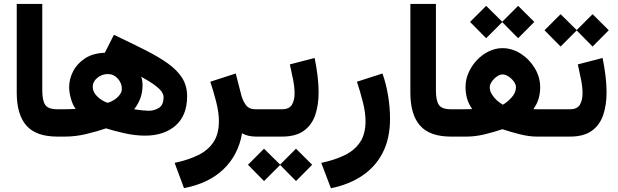

<svg xmlns="http://www.w3.org/2000/svg" viewBox="-20 -705 3191 991"><path d="M66.4 -684.6H198.2V-238.3Q198.2 -186.5 213.4 -163.8Q228.5 -141.1 275.9 -141.1H288.1V0H275.9Q166.5 0 116.5 -56.6Q66.4 -113.3 66.4 -226.6Z M527.3 -42.5Q483.4 -27.3 427 -13.7Q370.6 0 316.9 0H268.6V-141.1H310.5Q326.7 -141.1 341.1 -141.6Q355.5 -142.1 370.6 -143.1Q355.5 -162.6 346.2 -195.1Q336.9 -227.5 336.9 -255.4Q336.9 -296.9 357.4 -336.9Q377.9 -377 418.9 -403.8Q460 -430.7 521 -432.6L567.9 -525.4Q658.7 -482.4 729.2 -446.8Q799.8 -411.1 847.9 -376.5Q896 -341.8 920.9 -301.5Q945.8 -261.2 945.8 -208.5Q945.8 -108.9 886.2 -56.9Q826.7 -4.9 728.5 -4.9Q677.2 -4.9 621.1 -17.6Q564.9 -30.3 527.3 -42.5ZM458.5 -256.3Q458.5 -229.5 482.9 -206.3Q507.3 -183.1 535.6 -174.3Q548.8 -177.2 566.2 -187.7Q583.5 -198.2 596.2 -213.6Q608.9 -229 608.9 -246.6Q608.9 -275.9 587.9 -299.3Q566.9 -322.8 536.6 -322.8Q505.4 -322.8 481.9 -303Q458.5 -283.2 458.5 -256.3ZM672.4 -141.1Q695.3 -137.2 716.8 -135.3Q738.3 -133.3 747.6 -133.3Q776.4 -133.3 800.3 -148.2Q824.2 -163.1 824.2 -204.6Q824.2 -214.8 816.7 -228.3Q809.1 -241.7 784.4 -261.2Q759.8 -280.8 709 -309.1Q715.8 -288.1 715.8 -265.6Q715.8 -227.5 703.9 -196.5Q691.9 -165.5 672.4 -141.1Z M1302.7 0Q1258.3 0 1229.5 -17.1Q1210 95.2 1133.5 168.5Q1057.1 241.7 929.7 266.1L881.3 135.7Q952.1 120.6 1003.2 95.5Q1054.2 70.3 1082 28.3Q1109.9 -13.7 1109.9 -80.1Q1109.9 -124.5 1095.7 -179.9Q1081.5 -235.4 1065.4 -283.2L1196.8 -325.7L1225.1 -215.3Q1233.4 -184.1 1249.5 -162.6Q1265.6 -141.1 1297.4 -141.1H1316.4V0Z M1435.1 0H1296.9V-141.1H1435.5Q1472.7 -141.1 1486.6 -164.3Q1500.5 -187.5 1500.5 -223.1Q1500.5 -256.3 1492.4 -295.7Q1484.4 -335 1476.1 -372.6L1604 -405.8Q1613.3 -359.9 1618.9 -314.7Q1624.5 -269.5 1624.5 -228.5Q1624.5 -163.6 1607.2 -111.8Q1589.8 -60.1 1548.3 -30Q1506.8 0 1435.1 0ZM1342.8 62.5 1425.8 144.5 1507.8 62.5 1591.3 145.5 1507.8 229.5 1425.8 146.5 1342.8 229.5 1259.8 145.5Z M1688 266.6 1638.2 135.7Q1709 120.6 1760 95.5Q1811 70.3 1838.9 28.3Q1866.7 -13.7 1866.7 -80.1Q1866.7 -124.5 1852.5 -179.9Q1838.4 -235.4 1822.3 -283.2L1954.1 -325.7Q1973.1 -272.5 1983.2 -210.9Q1993.2 -149.4 1993.2 -92.8Q1993.2 9.8 1955.3 83.3Q1917.5 156.7 1848.9 202.4Q1780.3 248 1688 266.6Z M2098.1 -684.6H2230V-238.3Q2230 -186.5 2245.1 -163.8Q2260.3 -141.1 2307.6 -141.1H2319.8V0H2307.6Q2198.2 0 2148.2 -56.6Q2098.1 -113.3 2098.1 -226.6Z M2489.3 -674.8 2572.3 -592.8 2654.3 -674.8 2737.8 -591.8 2654.3 -507.8 2572.3 -590.8 2489.3 -507.8 2406.2 -591.8ZM2768.1 -254.9Q2768.1 -223.1 2760 -195.8Q2752 -168.5 2732.9 -141.6Q2744.1 -141.1 2753.4 -141.1Q2762.7 -141.1 2770.5 -141.1H2817.4V0H2751Q2710.4 0 2663.1 -12Q2615.7 -23.9 2573.2 -38.1Q2529.3 -22.9 2480.7 -11.5Q2432.1 0 2389.2 0H2300.3V-141.1H2373Q2384.3 -141.1 2393.8 -141.4Q2403.3 -141.6 2417 -142.1Q2398.4 -169.4 2390.6 -197Q2382.8 -224.6 2382.8 -255.9Q2382.8 -294.4 2398.7 -330.3Q2414.6 -366.2 2441.7 -394.8Q2468.8 -423.3 2502.9 -439.9Q2537.1 -456.5 2573.2 -456.5Q2623 -456.5 2667.7 -428Q2712.4 -399.4 2740.2 -353.3Q2768.1 -307.1 2768.1 -254.9ZM2574.2 -320.8Q2560.1 -320.8 2544.7 -310.1Q2529.3 -299.3 2518.6 -283.9Q2507.8 -268.6 2507.8 -253.9Q2507.8 -235.8 2518.8 -218Q2529.8 -200.2 2545.7 -186.3Q2561.5 -172.4 2575.2 -164.6Q2597.7 -176.8 2620.4 -201.7Q2643.1 -226.6 2643.1 -254.9Q2643.1 -269.5 2631.6 -284.9Q2620.1 -300.3 2604.2 -310.5Q2588.4 -320.8 2574.2 -320.8Z M2873.5 -631.8 2956.5 -549.8 3038.6 -631.8 3122.1 -548.8 3038.6 -464.8 2956.5 -547.9 2873.5 -464.8 2790.5 -548.8ZM2921.4 0H2797.9V-141.1H2921.9Q2959 -141.1 2972.9 -164.3Q2986.8 -187.5 2986.8 -223.1Q2986.8 -256.3 2978.8 -295.7Q2970.7 -335 2962.4 -372.6L3090.3 -405.8Q3099.6 -359.9 3105.2 -314.7Q3110.8 -269.5 3110.8 -228.5Q3110.8 -163.6 3093.5 -111.8Q3076.2 -60.1 3034.7 -30Q2993.2 0 2921.4 0Z"/></svg>

Font: Vazirmatn UI ExtraBold
Style: Regular
Weight: 800
Designer: Saber Rastikerdar
Foundry: Saber Rastikerdar
Version: Version 33.003